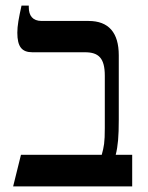

<svg xmlns="http://www.w3.org/2000/svg" viewBox="-20 -667 529 687"><path d="M27 0H453V-113H394C402 -144 405 -179 405 -239V-469C405 -550 369 -592 297 -592H129C97 -592 83 -611 83 -641V-647H57C47 -602 42 -575 42 -550C42 -500 58 -480 96 -480H284C333 -480 355 -459 355 -396V-209C355 -157 352 -142 344 -113H55Z"/></svg>

Font: Noto Serif Hebrew SemiCondensed Medium
Style: Regular
Weight: 500
Width: 4
Designer: Monotype Design Team
Foundry: Monotype Imaging Inc.
Version: Version 2.004